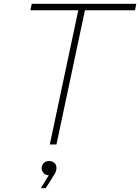

<svg xmlns="http://www.w3.org/2000/svg" viewBox="-20 -760 737 1010"><path d="M690 -706H140L147 -740H697ZM277 0H242L399 -740H434ZM220 230H195L251 138L267 152Q260 157 252.5 159.5Q245 162 238 162Q219 162 209 150Q199 138 199 125Q199 111 209 99Q219 87 238 87Q253 87 265 96Q277 105 277 124Q277 139 267.5 155.5Q258 172 235 207Z"/></svg>

Font: Be Vietnam Pro Variable Thin
Style: Italic
Weight: 100
Italic angle: -12°
Designer: Lam Bao, Tony Le, Vietanh Nguyen
Foundry: Yellow Type Foundry
Version: Version 1.002